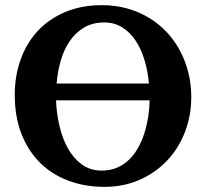

<svg xmlns="http://www.w3.org/2000/svg" viewBox="-20 -707 796 743"><path d="M196.8 -318.8Q198.7 -268.1 210.2 -219.2Q221.7 -170.4 243.2 -132.1Q264.6 -93.8 297.1 -70.3Q329.6 -46.9 374 -46.9Q406.7 -46.9 432.9 -58.1Q459 -69.3 479.5 -89.1Q500 -108.9 514.6 -135.3Q529.3 -161.6 538.8 -191.9Q548.3 -222.2 553.5 -254.6Q558.6 -287.1 559.1 -318.8ZM556.2 -383.8Q551.8 -433.6 538.6 -476.6Q525.4 -519.5 503.7 -551.5Q481.9 -583.5 451.9 -601.8Q421.9 -620.1 383.8 -620.1Q337.9 -620.1 304.7 -600.1Q271.5 -580.1 249.3 -547.1Q227.1 -514.2 214.8 -471.4Q202.6 -428.7 199.2 -383.8ZM720.2 -332Q720.2 -260.3 696 -197Q671.9 -133.8 627.4 -86.4Q583 -39.1 521 -11.5Q459 16.1 383.8 16.1Q309.1 16.1 245.4 -7.6Q181.6 -31.2 135.5 -76.7Q89.4 -122.1 63.2 -188.5Q37.1 -254.9 37.1 -339.8Q37.1 -413.6 60.1 -477.3Q83 -541 126.2 -587.4Q169.4 -633.8 232.2 -660.4Q294.9 -687 375 -687Q426.8 -687 472.7 -674.1Q518.6 -661.1 556.9 -637.9Q595.2 -614.7 625.5 -582.3Q655.8 -549.8 676.8 -510.3Q697.8 -470.7 709 -425.5Q720.2 -380.4 720.2 -332Z"/></svg>

Font: Charis SIL CyrE
Style: Bold
Weight: 700
Foundry: SIL International
Version: Version 5.000